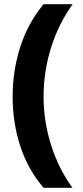

<svg xmlns="http://www.w3.org/2000/svg" viewBox="-20 -734 395 912"><path d="M40 -274Q40 -399 76.5 -512Q113 -625 187 -714H325Q258 -621 222.5 -507.5Q187 -394 187 -275Q187 -158 222.5 -45.5Q258 67 324 158H187Q113 72 76.5 -39.5Q40 -151 40 -274Z"/></svg>

Font: Noto Sans Khmer SemiCondensed ExtraBold
Style: Regular
Weight: 800
Width: 4
Designer: Danh Hong and the Monotype Design Team
Foundry: Monotype Imaging Inc.
Version: Version 2.004